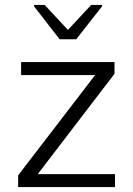

<svg xmlns="http://www.w3.org/2000/svg" viewBox="-20 -763 543 783"><path d="M54 0ZM54 0V-48L368 -457H66V-510H447V-462L134 -53H449V0ZM223 -603 119 -737V-743H162L257 -641L352 -743H396V-737L291 -603Z"/></svg>

Font: Azeri Sans Light
Style: Regular
Weight: 300
Designer: Hector Gatti & Omnibus-Type (original fonts) / Cristiano Sobral (main changes and remastering)
Version: Version 1.000; ttfautohint (v1.6)